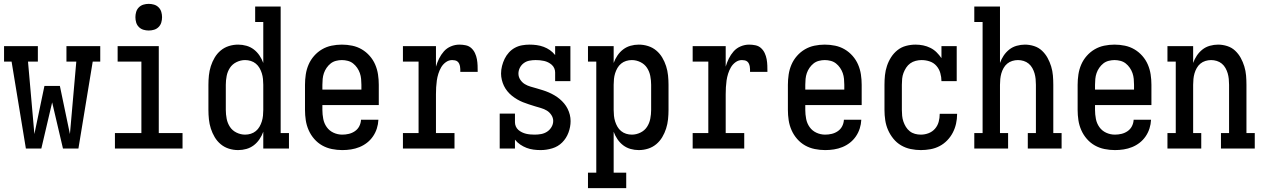

<svg xmlns="http://www.w3.org/2000/svg" viewBox="-20 -769 6540 994"><path d="M114 0 40 -450H1V-530H176V-450H125L158 -75L210 -324H290L342 -75L375 -450H324V-530H499V-450H460L386 0H306L250 -239L194 0Z M575 0V-80H712V-450H589V-530H802V-80H925V0ZM750 -611Q736 -611 722.5 -615Q709 -619 699 -629Q689 -639 685 -652.5Q681 -666 681 -680Q681 -694 685 -707.5Q689 -721 699 -731Q709 -741 722.5 -745Q736 -749 750 -749Q764 -749 777.5 -745Q791 -741 801 -731Q811 -721 815 -707.5Q819 -694 819 -680Q819 -666 815 -652.5Q811 -639 801 -629Q791 -619 777.5 -615Q764 -611 750 -611Z M1213 8Q1188 8 1164.5 0.5Q1141 -7 1122.5 -22.5Q1104 -38 1091.5 -59Q1079 -80 1071.5 -103.5Q1064 -127 1061.5 -151.5Q1059 -176 1059 -200V-330Q1059 -354 1061.5 -378.5Q1064 -403 1071.5 -426.5Q1079 -450 1091.5 -471Q1104 -492 1122.5 -507.5Q1141 -523 1164.5 -530.5Q1188 -538 1213 -538Q1235 -538 1256 -532Q1277 -526 1294 -513Q1311 -500 1323.5 -481.5Q1336 -463 1343 -443V-655H1301V-735H1433V-80H1476V0H1343V-87Q1336 -67 1323.5 -48.5Q1311 -30 1294 -17Q1277 -4 1256 2Q1235 8 1213 8ZM1249 -72Q1264 -72 1278.5 -76.5Q1293 -81 1304.5 -90.5Q1316 -100 1323.5 -113Q1331 -126 1335.5 -140.5Q1340 -155 1341.5 -170Q1343 -185 1343 -200V-330Q1343 -345 1341.5 -360Q1340 -375 1335.5 -389.5Q1331 -404 1323.5 -417Q1316 -430 1304.5 -439.5Q1293 -449 1278.5 -453.5Q1264 -458 1249 -458Q1226 -458 1204.5 -447.5Q1183 -437 1170.5 -418Q1158 -399 1153.5 -376Q1149 -353 1149 -330V-200Q1149 -177 1153.5 -154Q1158 -131 1170.5 -112Q1183 -93 1204.5 -82.5Q1226 -72 1249 -72Z M1752 8Q1725 8 1698 2.5Q1671 -3 1648 -16Q1625 -29 1607 -49.5Q1589 -70 1578 -95Q1567 -120 1563 -146.5Q1559 -173 1559 -200V-330Q1559 -357 1563 -383.5Q1567 -410 1577.5 -434.5Q1588 -459 1606 -479.5Q1624 -500 1647 -513.5Q1670 -527 1696.5 -532.5Q1723 -538 1750 -538Q1777 -538 1803.5 -532.5Q1830 -527 1853 -513.5Q1876 -500 1894 -479.5Q1912 -459 1922.5 -434.5Q1933 -410 1937 -383.5Q1941 -357 1941 -330V-225H1649V-200Q1649 -177 1653.5 -153.5Q1658 -130 1671.5 -111Q1685 -92 1706.5 -82Q1728 -72 1752 -72Q1769 -72 1786 -76Q1803 -80 1817.5 -90Q1832 -100 1840 -115.5Q1848 -131 1849 -149H1939Q1938 -126 1931 -104Q1924 -82 1911 -63Q1898 -44 1880 -30Q1862 -16 1841 -7.5Q1820 1 1797.5 4.5Q1775 8 1752 8ZM1649 -305H1851V-330Q1851 -345 1849.5 -360.5Q1848 -376 1843 -390.5Q1838 -405 1829 -418Q1820 -431 1808 -440.5Q1796 -450 1780.5 -454Q1765 -458 1750 -458Q1735 -458 1719.5 -454Q1704 -450 1692 -440.5Q1680 -431 1671 -418Q1662 -405 1657 -390.5Q1652 -376 1650.5 -360.5Q1649 -345 1649 -330Z M2066 0V-80H2147V-450H2066V-530H2237V-424Q2243 -445 2253 -465.5Q2263 -486 2278 -503Q2293 -520 2314.5 -529Q2336 -538 2358 -538Q2375 -538 2391.5 -534.5Q2408 -531 2420 -520Q2432 -509 2439 -494Q2446 -479 2449 -462.5Q2452 -446 2452.5 -429.5Q2453 -413 2453 -397H2363Q2363 -404 2363 -411Q2363 -418 2361.5 -425.5Q2360 -433 2357 -439.5Q2354 -446 2348.5 -450.5Q2343 -455 2335.5 -456.5Q2328 -458 2321 -458Q2303 -458 2288 -447Q2273 -436 2264 -420.5Q2255 -405 2249.5 -387.5Q2244 -370 2241.5 -352.5Q2239 -335 2238 -317Q2237 -299 2237 -281V-80H2333V0Z M2779 8Q2760 8 2741.5 5.5Q2723 3 2706 -3.5Q2689 -10 2673.5 -20.5Q2658 -31 2646 -46V0H2567V-181H2646V-136Q2646 -125 2650.5 -114.5Q2655 -104 2663.5 -96.5Q2672 -89 2682.5 -84Q2693 -79 2703.5 -76.5Q2714 -74 2725.5 -73Q2737 -72 2748 -72Q2765 -72 2781.5 -75Q2798 -78 2812 -87Q2826 -96 2835 -111Q2844 -126 2844 -143Q2844 -159 2834.5 -173.5Q2825 -188 2811 -196.5Q2797 -205 2781 -209.5Q2765 -214 2749 -219Q2733 -224 2717.5 -229Q2702 -234 2687 -240Q2672 -246 2657.5 -254.5Q2643 -263 2630 -273.5Q2617 -284 2606.5 -297Q2596 -310 2589 -324.5Q2582 -339 2578 -355.5Q2574 -372 2574 -388Q2574 -408 2579 -427.5Q2584 -447 2592.5 -464.5Q2601 -482 2614.5 -497Q2628 -512 2645.5 -521.5Q2663 -531 2682.5 -534.5Q2702 -538 2722 -538Q2740 -538 2758.5 -535.5Q2777 -533 2794.5 -526.5Q2812 -520 2827 -509.5Q2842 -499 2854 -484V-530H2933V-349H2854V-394Q2854 -405 2849.5 -415.5Q2845 -426 2836.5 -433.5Q2828 -441 2818 -446Q2808 -451 2797 -453.5Q2786 -456 2775 -457Q2764 -458 2753 -458Q2737 -458 2721 -455Q2705 -452 2692 -442.5Q2679 -433 2671.5 -418.5Q2664 -404 2664 -388Q2664 -371 2673.5 -356.5Q2683 -342 2697 -333.5Q2711 -325 2727 -320.5Q2743 -316 2758.5 -311.5Q2774 -307 2790 -302Q2806 -297 2821 -290.5Q2836 -284 2850.5 -275.5Q2865 -267 2877.5 -256.5Q2890 -246 2900.5 -233.5Q2911 -221 2918.5 -206Q2926 -191 2930 -175Q2934 -159 2934 -142Q2934 -112 2923 -82.5Q2912 -53 2890.5 -31.5Q2869 -10 2839 -1Q2809 8 2779 8Z M3024 205V125H3067V-450H3024V-530H3157V-443Q3164 -463 3176.5 -481.5Q3189 -500 3206 -513Q3223 -526 3244 -532Q3265 -538 3287 -538Q3312 -538 3335.5 -530.5Q3359 -523 3377.5 -507.5Q3396 -492 3408.5 -471Q3421 -450 3428.5 -426.5Q3436 -403 3438.5 -378.5Q3441 -354 3441 -330V-200Q3441 -176 3438.5 -151.5Q3436 -127 3428.5 -103.5Q3421 -80 3408.5 -59Q3396 -38 3377.5 -22.5Q3359 -7 3335.5 0.5Q3312 8 3287 8Q3265 8 3244 2Q3223 -4 3206 -17Q3189 -30 3176.5 -48.5Q3164 -67 3157 -87V125H3222V205ZM3251 -72Q3274 -72 3295.5 -82.5Q3317 -93 3329.5 -112Q3342 -131 3346.5 -154Q3351 -177 3351 -200V-330Q3351 -353 3346.5 -376Q3342 -399 3329.5 -418Q3317 -437 3295.5 -447.5Q3274 -458 3251 -458Q3236 -458 3221.5 -453.5Q3207 -449 3195.5 -439.5Q3184 -430 3176.5 -417Q3169 -404 3164.5 -389.5Q3160 -375 3158.5 -360Q3157 -345 3157 -330V-200Q3157 -185 3158.5 -170Q3160 -155 3164.5 -140.5Q3169 -126 3176.5 -113Q3184 -100 3195.5 -90.5Q3207 -81 3221.5 -76.5Q3236 -72 3251 -72Z M3566 0V-80H3647V-450H3566V-530H3737V-424Q3743 -445 3753 -465.5Q3763 -486 3778 -503Q3793 -520 3814.5 -529Q3836 -538 3858 -538Q3875 -538 3891.5 -534.5Q3908 -531 3920 -520Q3932 -509 3939 -494Q3946 -479 3949 -462.5Q3952 -446 3952.5 -429.5Q3953 -413 3953 -397H3863Q3863 -404 3863 -411Q3863 -418 3861.5 -425.5Q3860 -433 3857 -439.5Q3854 -446 3848.5 -450.5Q3843 -455 3835.5 -456.5Q3828 -458 3821 -458Q3803 -458 3788 -447Q3773 -436 3764 -420.5Q3755 -405 3749.5 -387.5Q3744 -370 3741.5 -352.5Q3739 -335 3738 -317Q3737 -299 3737 -281V-80H3833V0Z M4252 8Q4225 8 4198 2.5Q4171 -3 4148 -16Q4125 -29 4107 -49.5Q4089 -70 4078 -95Q4067 -120 4063 -146.5Q4059 -173 4059 -200V-330Q4059 -357 4063 -383.5Q4067 -410 4077.5 -434.5Q4088 -459 4106 -479.5Q4124 -500 4147 -513.5Q4170 -527 4196.5 -532.5Q4223 -538 4250 -538Q4277 -538 4303.5 -532.5Q4330 -527 4353 -513.5Q4376 -500 4394 -479.5Q4412 -459 4422.5 -434.5Q4433 -410 4437 -383.5Q4441 -357 4441 -330V-225H4149V-200Q4149 -177 4153.5 -153.5Q4158 -130 4171.5 -111Q4185 -92 4206.5 -82Q4228 -72 4252 -72Q4269 -72 4286 -76Q4303 -80 4317.5 -90Q4332 -100 4340 -115.5Q4348 -131 4349 -149H4439Q4438 -126 4431 -104Q4424 -82 4411 -63Q4398 -44 4380 -30Q4362 -16 4341 -7.5Q4320 1 4297.5 4.5Q4275 8 4252 8ZM4149 -305H4351V-330Q4351 -345 4349.5 -360.5Q4348 -376 4343 -390.5Q4338 -405 4329 -418Q4320 -431 4308 -440.5Q4296 -450 4280.5 -454Q4265 -458 4250 -458Q4235 -458 4219.5 -454Q4204 -450 4192 -440.5Q4180 -431 4171 -418Q4162 -405 4157 -390.5Q4152 -376 4150.5 -360.5Q4149 -345 4149 -330Z M4747 8Q4721 8 4694.5 2.5Q4668 -3 4645 -16.5Q4622 -30 4605 -51Q4588 -72 4577.5 -96Q4567 -120 4563 -146.5Q4559 -173 4559 -200V-330Q4559 -355 4561.5 -379.5Q4564 -404 4572 -428Q4580 -452 4593.5 -473Q4607 -494 4626.5 -509.5Q4646 -525 4670.5 -531.5Q4695 -538 4720 -538Q4740 -538 4759.5 -534Q4779 -530 4797 -521Q4815 -512 4829 -498Q4843 -484 4854 -468V-530H4933V-349H4854Q4854 -370 4848 -391Q4842 -412 4828 -428Q4814 -444 4793.5 -451Q4773 -458 4751 -458Q4736 -458 4720.5 -454Q4705 -450 4692.5 -441Q4680 -432 4671.5 -419Q4663 -406 4657.5 -391.5Q4652 -377 4650.5 -361.5Q4649 -346 4649 -330V-200Q4649 -185 4650.5 -169.5Q4652 -154 4657 -139.5Q4662 -125 4670 -112Q4678 -99 4690 -89.5Q4702 -80 4717 -76Q4732 -72 4747 -72Q4768 -72 4787.5 -79.5Q4807 -87 4820.5 -102.5Q4834 -118 4839.5 -138Q4845 -158 4845 -179Q4845 -179 4845 -179.5Q4845 -180 4845 -180H4935Q4935 -179 4935 -179Q4935 -179 4935 -178Q4935 -153 4929.5 -128.5Q4924 -104 4912.5 -82Q4901 -60 4883.5 -42Q4866 -24 4844 -12.5Q4822 -1 4797 3.5Q4772 8 4747 8Z M5024 0V-80H5067V-655H5024V-735H5157V-443Q5164 -463 5176 -481Q5188 -499 5205 -512.5Q5222 -526 5243.5 -532Q5265 -538 5286 -538Q5310 -538 5333.5 -530.5Q5357 -523 5374.5 -506.5Q5392 -490 5403.5 -469Q5415 -448 5422 -425Q5429 -402 5431 -378Q5433 -354 5433 -330V-80H5476V0H5301V-80H5343V-330Q5343 -345 5341.5 -360Q5340 -375 5336 -389Q5332 -403 5324.5 -416.5Q5317 -430 5305.5 -439.5Q5294 -449 5279.5 -453.5Q5265 -458 5250 -458Q5235 -458 5220.5 -453.5Q5206 -449 5194.5 -439.5Q5183 -430 5175.5 -416.5Q5168 -403 5164 -389Q5160 -375 5158.5 -360Q5157 -345 5157 -330V-80H5199V0Z M5752 8Q5725 8 5698 2.5Q5671 -3 5648 -16Q5625 -29 5607 -49.5Q5589 -70 5578 -95Q5567 -120 5563 -146.5Q5559 -173 5559 -200V-330Q5559 -357 5563 -383.5Q5567 -410 5577.5 -434.5Q5588 -459 5606 -479.5Q5624 -500 5647 -513.5Q5670 -527 5696.5 -532.5Q5723 -538 5750 -538Q5777 -538 5803.5 -532.5Q5830 -527 5853 -513.5Q5876 -500 5894 -479.5Q5912 -459 5922.5 -434.5Q5933 -410 5937 -383.5Q5941 -357 5941 -330V-225H5649V-200Q5649 -177 5653.5 -153.5Q5658 -130 5671.5 -111Q5685 -92 5706.5 -82Q5728 -72 5752 -72Q5769 -72 5786 -76Q5803 -80 5817.5 -90Q5832 -100 5840 -115.5Q5848 -131 5849 -149H5939Q5938 -126 5931 -104Q5924 -82 5911 -63Q5898 -44 5880 -30Q5862 -16 5841 -7.5Q5820 1 5797.5 4.5Q5775 8 5752 8ZM5649 -305H5851V-330Q5851 -345 5849.5 -360.5Q5848 -376 5843 -390.5Q5838 -405 5829 -418Q5820 -431 5808 -440.5Q5796 -450 5780.5 -454Q5765 -458 5750 -458Q5735 -458 5719.5 -454Q5704 -450 5692 -440.5Q5680 -431 5671 -418Q5662 -405 5657 -390.5Q5652 -376 5650.5 -360.5Q5649 -345 5649 -330Z M6024 0V-80H6067V-450H6024V-530H6157V-443Q6164 -463 6176 -481Q6188 -499 6205 -512.5Q6222 -526 6243.5 -532Q6265 -538 6286 -538Q6310 -538 6333.5 -530.5Q6357 -523 6374.5 -506.5Q6392 -490 6403.5 -469Q6415 -448 6422 -425Q6429 -402 6431 -378Q6433 -354 6433 -330V-80H6476V0H6301V-80H6343V-330Q6343 -345 6341.5 -360Q6340 -375 6336 -389Q6332 -403 6324.5 -416.5Q6317 -430 6305.5 -439.5Q6294 -449 6279.5 -453.5Q6265 -458 6250 -458Q6235 -458 6220.5 -453.5Q6206 -449 6194.5 -439.5Q6183 -430 6175.5 -416.5Q6168 -403 6164 -389Q6160 -375 6158.5 -360Q6157 -345 6157 -330V-80H6199V0Z"/></svg>

Font: Iosevka Slab Medium
Style: Regular
Weight: 500
Monospace: yes
Designer: Belleve Invis
Foundry: Belleve Invis
Version: Version 11.1.1; ttfautohint (v1.8.3)